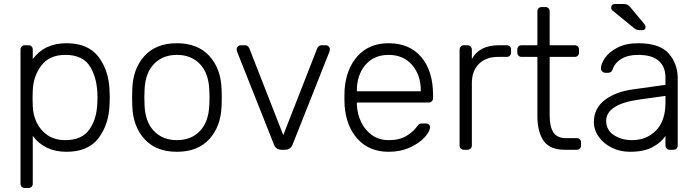

<svg xmlns="http://www.w3.org/2000/svg" viewBox="-20 -745 3468 955"><path d="M143 168Q143 178 137 184Q131 190 121 190H104Q94 190 88 184Q82 178 82 168V-498Q82 -508 88 -514Q94 -520 104 -520H121Q131 -520 137 -514Q143 -508 143 -498V-451Q201 -530 311 -530Q419 -530 470.5 -461.5Q522 -393 525 -293Q526 -283 526 -260Q526 -237 525 -227Q522 -127 470.5 -58.5Q419 10 311 10Q202 10 143 -69ZM305 -48Q386 -48 423.5 -99.5Q461 -151 464 -232Q465 -242 465 -260Q465 -353 429 -412.5Q393 -472 305 -472Q226 -472 186 -419.5Q146 -367 143 -296L142 -257L143 -218Q144 -175 162 -136.5Q180 -98 216 -73Q252 -48 305 -48Z M1083 -260Q1083 -228 1082 -218Q1079 -117 1021.5 -53.5Q964 10 860 10Q756 10 698.5 -53.5Q641 -117 638 -218L637 -260L638 -302Q641 -403 698.5 -466.5Q756 -530 860 -530Q964 -530 1021.5 -466.5Q1079 -403 1082 -302Q1083 -292 1083 -260ZM699 -297 698 -260 699 -223Q702 -139 745.5 -93.5Q789 -48 860 -48Q931 -48 974.5 -93.5Q1018 -139 1021 -223Q1022 -233 1022 -260Q1022 -287 1021 -297Q1018 -381 974.5 -426.5Q931 -472 860 -472Q789 -472 745.5 -426.5Q702 -381 699 -297Z M1159 -489 1157 -500Q1157 -508 1163 -514Q1169 -520 1177 -520H1198Q1207 -520 1212.5 -515Q1218 -510 1220 -505L1389 -73L1558 -505Q1560 -510 1565.5 -515Q1571 -520 1580 -520H1601Q1609 -520 1615 -514Q1621 -508 1621 -500L1619 -489L1435 -25Q1425 0 1397 0H1381Q1353 0 1343 -25Z M2134 -272V-257Q2134 -247 2127.5 -241Q2121 -235 2111 -235H1755V-225Q1757 -178 1776.5 -137.5Q1796 -97 1831 -72.5Q1866 -48 1913 -48Q1968 -48 2002.5 -69.5Q2037 -91 2052 -113Q2061 -125 2065.5 -128Q2070 -131 2082 -131H2098Q2107 -131 2113 -126Q2119 -121 2119 -113Q2119 -92 2092.5 -62.5Q2066 -33 2019 -11.5Q1972 10 1913 10Q1818 10 1760 -52.5Q1702 -115 1694 -220L1693 -260L1694 -300Q1702 -404 1759.5 -467Q1817 -530 1913 -530Q2017 -530 2075.5 -461Q2134 -392 2134 -272ZM2073 -291V-295Q2073 -372 2029.5 -422Q1986 -472 1913 -472Q1840 -472 1797.5 -422Q1755 -372 1755 -295V-291Z M2500 -520Q2510 -520 2516 -514Q2522 -508 2522 -498V-484Q2522 -474 2516 -468Q2510 -462 2500 -462H2457Q2397 -462 2362 -427Q2327 -392 2327 -332V-22Q2327 -12 2320.5 -6Q2314 0 2304 0H2288Q2278 0 2272 -6Q2266 -12 2266 -22V-497Q2266 -507 2272 -513.5Q2278 -520 2288 -520H2304Q2314 -520 2320.5 -513.5Q2327 -507 2327 -497V-451Q2363 -520 2463 -520Z M2794 -58H2848Q2858 -58 2864 -52Q2870 -46 2870 -36V-22Q2870 -12 2864 -6Q2858 0 2848 0H2789Q2715 0 2684 -44.5Q2653 -89 2653 -167V-462H2575Q2565 -462 2559 -468Q2553 -474 2553 -484V-498Q2553 -508 2559 -514Q2565 -520 2575 -520H2653V-688Q2653 -698 2659 -704Q2665 -710 2675 -710H2692Q2702 -710 2708 -704Q2714 -698 2714 -688V-520H2838Q2848 -520 2854 -514Q2860 -508 2860 -498V-484Q2860 -474 2854 -468Q2848 -462 2838 -462H2714V-171Q2714 -115 2732.5 -86.5Q2751 -58 2794 -58Z M2934 0ZM3290 -69Q3268 -36 3225.5 -13Q3183 10 3113 10Q3065 10 3024 -10Q2983 -30 2958.5 -64Q2934 -98 2934 -139Q2934 -205 2987.5 -247Q3041 -289 3132 -301L3290 -323V-358Q3290 -413 3256.5 -442.5Q3223 -472 3154 -472Q3103 -472 3070.5 -452Q3038 -432 3029 -404Q3025 -392 3019.5 -387.5Q3014 -383 3005 -383H2991Q2982 -383 2975.5 -389.5Q2969 -396 2969 -405Q2969 -427 2989 -456.5Q3009 -486 3051 -508Q3093 -530 3154 -530Q3261 -530 3306 -479Q3351 -428 3351 -355V-22Q3351 -12 3345 -6Q3339 0 3329 0H3312Q3302 0 3296 -6Q3290 -12 3290 -22ZM3290 -268 3161 -250Q3079 -239 3037 -212Q2995 -185 2995 -144Q2995 -98 3033.5 -73Q3072 -48 3123 -48Q3196 -48 3243 -96Q3290 -144 3290 -234ZM3191 -611Q3191 -595 3175 -595H3165Q3154 -595 3148 -597Q3142 -599 3134 -605L3025 -694Q3020 -699 3020 -706Q3020 -725 3039 -725H3080Q3094 -725 3101 -721.5Q3108 -718 3117 -707L3186 -624Q3191 -619 3191 -611Z"/></svg>

Font: Hezaedrus Light
Style: Regular
Weight: 300
Designer: Hubert & Fischer
Foundry: Hubert & Fischer
Version: Version 1.10;September 3, 2019;FontCreator 11.5.0.2425 64-bi